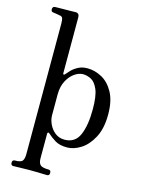

<svg xmlns="http://www.w3.org/2000/svg" viewBox="-134 -802 783 1066"><g transform="rotate(15 257.5 -268.5)"><path d="M186 -381Q186 -375 189.5 -374Q193 -373 197 -378Q205 -388 219.5 -403Q234 -418 256.5 -430Q279 -442 310 -442Q352 -442 392.5 -420Q433 -398 459.5 -349.5Q486 -301 486 -223Q486 -143 458 -90.5Q430 -38 390 -13Q350 12 312 12Q269 12 243 -4Q217 -20 199 -37Q192 -43 189 -40.5Q186 -38 186 -33V108Q186 136 198.5 146.5Q211 157 245 157Q259 157 259 173Q259 189 245 189Q238 189 220.5 188.5Q203 188 182 187.5Q161 187 145 187Q121 187 91.5 188Q62 189 51 189Q37 189 37 173Q37 157 51 157Q86 157 95 145Q104 133 104 106V-643Q104 -668 99.5 -676.5Q95 -685 82 -686Q75 -688 63 -689.5Q51 -691 45 -692Q32 -693 32 -708Q32 -714 35.5 -719Q39 -724 46 -724Q49 -724 65 -724.5Q81 -725 102 -725Q123 -725 140.5 -725.5Q158 -726 164 -726Q186 -726 186 -702ZM287 -26Q348 -26 372 -81.5Q396 -137 396 -229Q396 -306 380 -343Q364 -380 340.5 -392Q317 -404 294 -404Q270 -404 245 -386.5Q220 -369 203 -336.5Q186 -304 186 -259V-139Q186 -114 198.5 -87.5Q211 -61 233.5 -43.5Q256 -26 287 -26Z"/></g></svg>

Font: TsukuhouMincho
Style: Regular
Weight: 400
Designer: Iose
Foundry: Typographish
Version: Version 1.001; ttfautohint (v1.8.3)